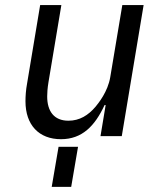

<svg xmlns="http://www.w3.org/2000/svg" viewBox="-20 -536 640 756"><path d="M220.2 12.1C303.3 12.1 353.7 -40.1 391.7 -122.2H396L375.7 0H459.5L545.5 -516H461.6L414.1 -232.2C404.5 -174.7 367.5 -129.6 356.2 -115.8C327.4 -82 293.7 -60.7 249.3 -60.7C192.5 -60.7 165.8 -98.4 165.8 -156.2C165.8 -168.7 166.9 -188.6 170.8 -212L221.6 -516H138.1L86.6 -207C82 -182.2 80.3 -157.7 80.3 -137.1C80.3 -44 133.2 12.1 220.2 12.1ZM183.6 199.9H260.3L287.3 41.9H210.6Z"/></svg>

Font: Margiela Mono Italic Text It
Style: Regular
Weight: 400
Designer: Mike Abbink, Paul van der Laan, Pieter van Rosmalen
Foundry: Bold Monday
Version: Version 2.003 2021